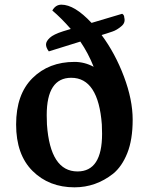

<svg xmlns="http://www.w3.org/2000/svg" viewBox="-20 -792 637 822"><path d="M312 -58Q417 -58 417 -219Q417 -238 416 -259Q401 -459 285 -459Q180 -459 180 -299Q180 -280 181 -259Q195 -58 312 -58ZM189 -572Q177 -588 177 -601.5Q177 -615 193 -630Q209 -645 250 -658L283 -668Q242 -715 204 -747Q218 -772 243 -772Q299 -772 372 -694L503 -733Q512 -728 512 -717Q518 -695 500 -680Q480 -663 461.5 -657Q443 -651 437.5 -649Q432 -647 415 -642Q473 -564 510.5 -464.5Q548 -365 548 -279.5Q548 -194 525 -136.5Q502 -79 464 -48Q390 10 299 10Q190 10 119.5 -60Q49 -130 49 -259Q49 -388 119 -457.5Q189 -527 299 -527Q342 -527 381 -506Q358 -564 324 -614Z"/></svg>

Font: Laila SemiBold
Style: Regular
Weight: 600
Designer: Hitesh Malaviya
Foundry: Indian Type Foundry
Version: Version 1.302;PS 1.0;hotconv 1.0.78;makeotf.lib2.5.61930; tt